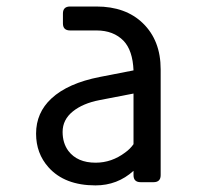

<svg xmlns="http://www.w3.org/2000/svg" viewBox="-20 -557 626 587"><path d="M410.2 0Q388.2 0 388.2 -21.5V-34.7Q338.9 9.8 272 9.8Q177.7 9.8 128.4 -45.4Q90.3 -87.9 90.3 -148.4Q90.3 -212.4 137.2 -255.9Q187.5 -302.7 285.6 -321.8L388.2 -341.8Q385.7 -402.8 357.9 -432.1Q327.1 -463.9 274.9 -463.9H194.3Q172.4 -463.9 172.4 -485.4V-515.6Q172.4 -537.1 194.3 -537.1H274.9Q364.3 -537.1 417 -485.8Q471.2 -433.1 471.2 -345.2V-21.5Q471.2 0 449.2 0ZM189 -95.7Q216.3 -59.6 272.5 -59.6Q321.3 -59.6 362.8 -90.8Q377.9 -101.6 388.2 -116.2V-271L284.7 -251Q233.4 -241.2 202.4 -216.1Q171.4 -190.9 171.4 -153.8Q171.4 -119.6 189 -95.7Z"/></svg>

Font: Simply Mono
Style: Book
Weight: 400
Designer: Wojciech Kalinowski "wmk69" (wmk69@o2.pl)
Foundry: Wojciech Kalinowski "wmk69" (wmk69@o2.pl)
Version: Version 1.0.0